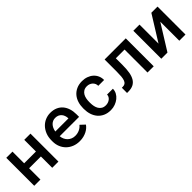

<svg xmlns="http://www.w3.org/2000/svg" viewBox="217 -1547 2565 2565"><g transform="rotate(-45 1500.0 -264.0)"><path d="M525.4 0H408.2V-213.9H185.5V0H68.4V-528.3H185.5V-307.6H408.2V-528.3H525.4Z M921.9 9.8Q863.3 9.8 814.9 -9.8Q766.6 -29.3 732.2 -63.5Q697.8 -97.7 678.7 -144.3Q659.7 -190.9 659.7 -245.1V-265.1Q659.7 -328.1 679.9 -378.4Q700.2 -428.7 734.1 -464.4Q768.1 -500 813.2 -519Q858.4 -538.1 908.2 -538.1Q965.8 -538.1 1009.8 -518.8Q1053.7 -499.5 1083.3 -464.6Q1112.8 -429.7 1127.9 -381.8Q1143.1 -334 1143.1 -276.9V-227.5H776.9Q779.8 -196.8 792 -170.4Q804.2 -144 824 -124.8Q843.8 -105.5 870.4 -94.5Q897 -83.5 928.7 -83.5Q973.1 -83.5 1010.5 -101.1Q1047.9 -118.7 1071.3 -149.4L1134.8 -89.8Q1122.1 -70.8 1102.1 -53Q1082 -35.2 1055.2 -21.2Q1028.3 -7.3 994.9 1.2Q961.4 9.8 921.9 9.8ZM907.7 -443.8Q883.3 -443.8 862.3 -435.1Q841.3 -426.3 824.7 -409.4Q808.1 -392.6 796.6 -368.4Q785.2 -344.2 780.3 -313.5H1027.8V-322.3Q1026.4 -345.7 1018.8 -367.4Q1011.2 -389.2 996.6 -406.2Q981.9 -423.3 959.7 -433.6Q937.5 -443.8 907.7 -443.8Z M1506.8 -83Q1528.3 -83 1548.6 -89.8Q1568.8 -96.7 1584.5 -108.9Q1600.1 -121.1 1609.1 -137.7Q1618.2 -154.3 1617.7 -173.8H1728Q1728.5 -135.7 1710.7 -102.3Q1692.9 -68.8 1662.4 -43.9Q1631.8 -19 1591.8 -4.4Q1551.8 10.3 1507.8 10.3Q1446.8 10.3 1400.9 -10.7Q1355 -31.7 1324.2 -68.1Q1293.5 -104.5 1278.1 -152.6Q1262.7 -200.7 1262.7 -254.9V-272.5Q1262.7 -326.7 1278.1 -375Q1293.5 -423.3 1324.2 -459.5Q1355 -495.6 1400.9 -516.8Q1446.8 -538.1 1507.3 -538.1Q1555.2 -538.1 1595.9 -523.4Q1636.7 -508.8 1666.3 -482.4Q1695.8 -456.1 1712.2 -419.4Q1728.5 -382.8 1728 -339.4H1617.7Q1618.2 -360.8 1610.1 -379.9Q1602.1 -398.9 1586.9 -413.1Q1571.8 -427.2 1551.3 -435.5Q1530.8 -443.8 1506.3 -443.8Q1469.7 -443.8 1445.3 -429Q1420.9 -414.1 1406.2 -389.9Q1391.6 -365.7 1385.5 -335Q1379.4 -304.2 1379.4 -272.5V-254.9Q1379.4 -222.7 1385.5 -191.9Q1391.6 -161.1 1406.2 -137Q1420.9 -112.8 1445.3 -97.9Q1469.7 -83 1506.8 -83Z M2325.7 -528.3V0H2208.5V-433.6H2043.5V-303.2Q2043.5 -228 2033.7 -171.1Q2023.9 -114.3 2001 -76.2Q1978 -38.1 1940.4 -19Q1902.8 0 1847.7 0H1821.8L1822.3 -98.6H1840.3Q1866.7 -98.6 1883.3 -110.1Q1899.9 -121.6 1909.7 -146.2Q1919.4 -170.9 1922.9 -209.7Q1926.3 -248.5 1926.3 -303.2V-528.3Z M2809.1 -528.3H2925.8V0H2809.1V-359.4L2585.4 0H2468.8V-528.3H2585.4V-168.9Z"/></g></svg>

Font: Roboto Mono
Style: Regular
Weight: 500
Designer: Google
Version: Version 2.000986; 2015; ttfautohint (v1.3)